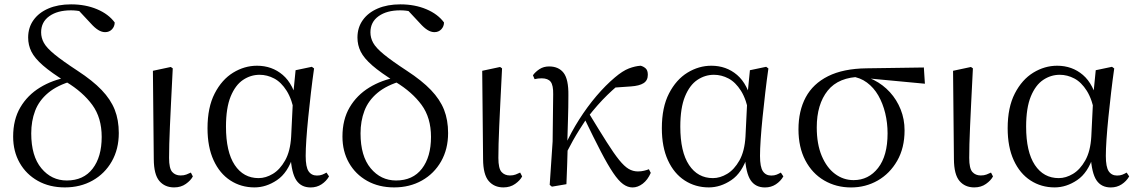

<svg xmlns="http://www.w3.org/2000/svg" viewBox="-20 -825 5099 860"><path d="M270.4 14.4Q201.8 14.4 149.5 -14.9Q97.2 -44.3 68.1 -95.6Q38.9 -146.9 38.9 -213.3Q38.9 -289.5 71.1 -344.1Q103.2 -398.7 158.8 -432.8Q214.4 -467 285.5 -479.7V-487.2L306.2 -463.1Q236.9 -443.5 195.8 -409Q154.7 -374.6 137.3 -328.6Q119.9 -282.6 119.9 -227.5Q119.9 -125.9 165.3 -71.3Q210.7 -16.6 279.1 -16.6Q354 -16.6 394.8 -69.4Q435.5 -122.1 435.5 -211.8Q435.5 -297.6 393.4 -355.1Q351.3 -412.6 277.4 -457.5Q209.4 -499.6 172.3 -532Q135.3 -564.3 120.7 -593.6Q106.1 -622.9 106.1 -656.9Q106.1 -701.6 130.1 -735.1Q154 -768.6 197.1 -787Q240.2 -805.5 298.3 -805.5Q362.9 -805.5 414.6 -783.7Q466.3 -761.9 493.8 -724.3Q493.6 -706.4 481.6 -693.7Q469.6 -681 450.8 -681Q435.5 -681 419.8 -690.8Q404.1 -700.5 386.3 -720.5L325.2 -785.9L383.8 -777.9L388.2 -755.9Q369.6 -767.3 346.6 -773Q323.5 -778.7 297.7 -778.7Q237.5 -778.7 200.9 -752.6Q164.2 -726.5 164.2 -680.2Q164.2 -655.4 176.6 -633Q188.9 -610.5 224.1 -581.6Q259.3 -552.7 327.8 -507.8Q395 -463.9 435.3 -421.8Q475.7 -379.6 493.9 -333.6Q512.1 -287.5 512.1 -229.1Q512.1 -157.2 480.8 -102.2Q449.5 -47.2 394.8 -16.4Q340.1 14.4 270.4 14.4Z M759.8 14.4Q718.3 14.4 693.7 -14.5Q669.2 -43.4 668.8 -111.9L664.9 -507.9L745 -525L753.8 -518.8Q749.3 -430.3 746.2 -367.2Q743.1 -304.2 741.1 -259Q739.1 -213.9 738.2 -180.2Q737.3 -146.5 737.3 -117.6Q737.3 -70.5 751.4 -54.8Q765.4 -39.1 789 -39.1Q803.8 -39.1 814.5 -43.2Q825.3 -47.3 834.9 -52L843.8 -34.8Q834.5 -16.9 812.5 -1.3Q790.5 14.4 759.8 14.4Z M1119.8 14.4Q1059.7 14.4 1011.8 -16.7Q963.9 -47.8 936.7 -107.2Q909.5 -166.5 909.5 -250.6Q909.5 -344.2 941.6 -406.4Q973.6 -468.5 1024.3 -499.6Q1075.1 -530.6 1131.2 -530.6Q1198.2 -530.6 1246.5 -489.4Q1294.8 -448.1 1314.7 -358.5H1322.3L1300.5 -312.6Q1288.5 -379.3 1264.1 -418.1Q1239.6 -456.9 1208.2 -473.4Q1176.8 -490 1142.7 -490Q1102.8 -490 1068.5 -467Q1034.2 -444 1013.2 -392.9Q992.2 -341.7 992.2 -257.8Q992.2 -144.9 1031.3 -86Q1070.4 -27.2 1138.4 -27.2Q1170.3 -27.2 1202 -46.2Q1233.8 -65.2 1257.1 -106.4Q1280.3 -147.6 1284.1 -212.9L1293.4 -403.1L1304 -510.5L1376.8 -525.8L1386.8 -518.4Q1379.4 -466.9 1372.8 -410.4Q1366.2 -353.9 1360.7 -299.8Q1355.2 -245.7 1352.2 -200.8Q1349.2 -155.9 1349.2 -126.6Q1349.2 -76.9 1362.2 -57.8Q1375.2 -38.7 1399.6 -38.7Q1413.4 -38.7 1423.2 -42.6Q1433 -46.5 1442.5 -52L1453.8 -34.9Q1441.5 -13.4 1420.2 0.6Q1398.9 14.6 1371.4 14.6Q1329 14.6 1307.4 -17.4Q1285.8 -49.4 1281.1 -127.8L1293.9 -128.2Q1269.3 -50.9 1220.8 -18.3Q1172.4 14.4 1119.8 14.4Z M1745.4 14.4Q1676.8 14.4 1624.5 -14.9Q1572.2 -44.3 1543.1 -95.6Q1513.9 -146.9 1513.9 -213.3Q1513.9 -289.5 1546.1 -344.1Q1578.2 -398.7 1633.8 -432.8Q1689.4 -467 1760.5 -479.7V-487.2L1781.2 -463.1Q1711.9 -443.5 1670.8 -409Q1629.7 -374.6 1612.3 -328.6Q1594.9 -282.6 1594.9 -227.5Q1594.9 -125.9 1640.3 -71.3Q1685.7 -16.6 1754.1 -16.6Q1829 -16.6 1869.8 -69.4Q1910.5 -122.1 1910.5 -211.8Q1910.5 -297.6 1868.4 -355.1Q1826.3 -412.6 1752.4 -457.5Q1684.4 -499.6 1647.3 -532Q1610.3 -564.3 1595.7 -593.6Q1581.1 -622.9 1581.1 -656.9Q1581.1 -701.6 1605.1 -735.1Q1629 -768.6 1672.1 -787Q1715.2 -805.5 1773.3 -805.5Q1837.9 -805.5 1889.6 -783.7Q1941.3 -761.9 1968.8 -724.3Q1968.6 -706.4 1956.6 -693.7Q1944.6 -681 1925.8 -681Q1910.5 -681 1894.8 -690.8Q1879.1 -700.5 1861.3 -720.5L1800.2 -785.9L1858.8 -777.9L1863.2 -755.9Q1844.6 -767.3 1821.6 -773Q1798.5 -778.7 1772.7 -778.7Q1712.5 -778.7 1675.9 -752.6Q1639.2 -726.5 1639.2 -680.2Q1639.2 -655.4 1651.6 -633Q1663.9 -610.5 1699.1 -581.6Q1734.3 -552.7 1802.8 -507.8Q1870 -463.9 1910.3 -421.8Q1950.7 -379.6 1968.9 -333.6Q1987.1 -287.5 1987.1 -229.1Q1987.1 -157.2 1955.8 -102.2Q1924.5 -47.2 1869.8 -16.4Q1815.1 14.4 1745.4 14.4Z M2234.8 14.4Q2193.3 14.4 2168.7 -14.5Q2144.2 -43.4 2143.8 -111.9L2139.9 -507.9L2220 -525L2228.8 -518.8Q2224.3 -430.3 2221.2 -367.2Q2218.1 -304.2 2216.1 -259Q2214.1 -213.9 2213.2 -180.2Q2212.3 -146.5 2212.3 -117.6Q2212.3 -70.5 2226.4 -54.8Q2240.4 -39.1 2264 -39.1Q2278.8 -39.1 2289.5 -43.2Q2300.3 -47.3 2309.9 -52L2318.8 -34.8Q2309.5 -16.9 2287.5 -1.3Q2265.5 14.4 2234.8 14.4Z M2452 11.1 2442.2 3.1 2455.3 -191.8 2457.8 -402.2Q2458.6 -443.1 2446.6 -458.6Q2434.6 -474.2 2406.2 -474.2Q2397.6 -474.2 2390 -473.3Q2382.3 -472.4 2374.5 -470.4L2367.1 -488Q2378.4 -503.6 2396.7 -515.5Q2415 -527.4 2439.6 -527.4Q2482.5 -527.4 2504.7 -498.4Q2526.9 -469.3 2525.9 -397.8Q2525.9 -346.1 2524.1 -289.8Q2522.3 -233.4 2520.8 -177.6L2523 -174.4Q2521.8 -130 2520.4 -86.7Q2519.1 -43.4 2517.1 0ZM2510.7 -128.6 2496.1 -155.3H2503.2L2510.1 -171Q2538 -232.9 2574.3 -289.9Q2610.5 -346.8 2651.6 -395.1Q2692.8 -443.4 2734.1 -478.1Q2768.9 -507.7 2796.9 -518.4Q2824.8 -529 2849.7 -530.6Q2862.6 -527.2 2872.2 -518.5Q2881.7 -509.8 2881.7 -489.9Q2881.7 -464.7 2862.8 -452.6Q2843.9 -440.5 2806.1 -437.9L2716.1 -431.6L2788.1 -474.7Q2743.4 -441.2 2700.4 -399.5Q2657.4 -357.7 2612.8 -300.4L2607.2 -293.4Q2589.3 -266.1 2574.9 -243.4Q2560.6 -220.8 2545.8 -194.4Q2531 -168.1 2510.7 -128.6ZM2813.4 14.6Q2791.6 14.6 2770.9 -0.4Q2750.3 -15.4 2726.6 -50.5Q2702.8 -85.6 2671.6 -145.5Q2640.4 -205.4 2596.8 -295.8L2618 -317.2Q2665.7 -238.7 2697.9 -188Q2730 -137.3 2753.2 -108.6Q2776.4 -79.9 2795.8 -68.5Q2815.2 -57.1 2837.3 -57.1Q2852 -57.1 2864.9 -60.3Q2877.9 -63.4 2886.5 -67L2894.9 -50.7Q2881.1 -19.1 2858.9 -2.2Q2836.7 14.6 2813.4 14.6Z M3154.8 14.4Q3094.7 14.4 3046.8 -16.7Q2998.9 -47.8 2971.7 -107.2Q2944.5 -166.5 2944.5 -250.6Q2944.5 -344.2 2976.6 -406.4Q3008.6 -468.5 3059.3 -499.6Q3110.1 -530.6 3166.2 -530.6Q3233.2 -530.6 3281.5 -489.4Q3329.8 -448.1 3349.7 -358.5H3357.3L3335.5 -312.6Q3323.5 -379.3 3299.1 -418.1Q3274.6 -456.9 3243.2 -473.4Q3211.8 -490 3177.7 -490Q3137.8 -490 3103.5 -467Q3069.2 -444 3048.2 -392.9Q3027.2 -341.7 3027.2 -257.8Q3027.2 -144.9 3066.3 -86Q3105.4 -27.2 3173.4 -27.2Q3205.3 -27.2 3237 -46.2Q3268.8 -65.2 3292.1 -106.4Q3315.3 -147.6 3319.1 -212.9L3328.4 -403.1L3339 -510.5L3411.8 -525.8L3421.8 -518.4Q3414.4 -466.9 3407.8 -410.4Q3401.2 -353.9 3395.7 -299.8Q3390.2 -245.7 3387.2 -200.8Q3384.2 -155.9 3384.2 -126.6Q3384.2 -76.9 3397.2 -57.8Q3410.2 -38.7 3434.6 -38.7Q3448.4 -38.7 3458.2 -42.6Q3468 -46.5 3477.5 -52L3488.8 -34.9Q3476.5 -13.4 3455.2 0.6Q3433.9 14.6 3406.4 14.6Q3364 14.6 3342.4 -17.4Q3320.8 -49.4 3316.1 -127.8L3328.9 -128.2Q3304.3 -50.9 3255.8 -18.3Q3207.4 14.4 3154.8 14.4Z M3792 14.6Q3725.2 14.6 3671.5 -16.8Q3617.8 -48.2 3587.1 -106.9Q3556.5 -165.5 3556.5 -245.6Q3556.5 -328.5 3589 -389.2Q3621.6 -450 3689.2 -483.8Q3756.9 -517.6 3860.8 -519L4118.1 -522.7L4122.8 -450L3856.1 -475.1L3839.2 -481Q3736.5 -480.5 3687.4 -419.1Q3638.4 -357.7 3638.4 -254.5Q3638.4 -179.9 3660.6 -126.9Q3682.9 -73.9 3720.2 -46.1Q3757.6 -18.2 3803.4 -18.2Q3870.4 -18.2 3913 -72.6Q3955.6 -127 3955.6 -227.7Q3955.6 -274.5 3945 -318.2Q3934.4 -361.8 3914.1 -397.3Q3893.7 -432.7 3863 -455.4Q3832.4 -478.1 3791.6 -483L3805 -492Q3852.9 -487.6 3894.2 -466.6Q3935.5 -445.6 3966.2 -411.9Q3996.9 -378.2 4014.3 -334.6Q4031.7 -291.1 4031.7 -240.9Q4031.7 -162.3 3998.7 -104.9Q3965.8 -47.5 3911.5 -16.4Q3857.2 14.6 3792 14.6Z M4343.8 14.4Q4302.3 14.4 4277.7 -14.5Q4253.2 -43.4 4252.8 -111.9L4248.9 -507.9L4329 -525L4337.8 -518.8Q4333.3 -430.3 4330.2 -367.2Q4327.1 -304.2 4325.1 -259Q4323.1 -213.9 4322.2 -180.2Q4321.3 -146.5 4321.3 -117.6Q4321.3 -70.5 4335.4 -54.8Q4349.4 -39.1 4373 -39.1Q4387.8 -39.1 4398.5 -43.2Q4409.3 -47.3 4418.9 -52L4427.8 -34.8Q4418.5 -16.9 4396.5 -1.3Q4374.5 14.4 4343.8 14.4Z M4703.8 14.4Q4643.7 14.4 4595.8 -16.7Q4547.9 -47.8 4520.7 -107.2Q4493.5 -166.5 4493.5 -250.6Q4493.5 -344.2 4525.6 -406.4Q4557.6 -468.5 4608.3 -499.6Q4659.1 -530.6 4715.2 -530.6Q4782.2 -530.6 4830.5 -489.4Q4878.8 -448.1 4898.7 -358.5H4906.3L4884.5 -312.6Q4872.5 -379.3 4848.1 -418.1Q4823.6 -456.9 4792.2 -473.4Q4760.8 -490 4726.7 -490Q4686.8 -490 4652.5 -467Q4618.2 -444 4597.2 -392.9Q4576.2 -341.7 4576.2 -257.8Q4576.2 -144.9 4615.3 -86Q4654.4 -27.2 4722.4 -27.2Q4754.3 -27.2 4786 -46.2Q4817.8 -65.2 4841.1 -106.4Q4864.3 -147.6 4868.1 -212.9L4877.4 -403.1L4888 -510.5L4960.8 -525.8L4970.8 -518.4Q4963.4 -466.9 4956.8 -410.4Q4950.2 -353.9 4944.7 -299.8Q4939.2 -245.7 4936.2 -200.8Q4933.2 -155.9 4933.2 -126.6Q4933.2 -76.9 4946.2 -57.8Q4959.2 -38.7 4983.6 -38.7Q4997.4 -38.7 5007.2 -42.6Q5017 -46.5 5026.5 -52L5037.8 -34.9Q5025.5 -13.4 5004.2 0.6Q4982.9 14.6 4955.4 14.6Q4913 14.6 4891.4 -17.4Q4869.8 -49.4 4865.1 -127.8L4877.9 -128.2Q4853.3 -50.9 4804.8 -18.3Q4756.4 14.4 4703.8 14.4Z"/></svg>

Font: Noto Serif HK ExtraLight
Style: Regular
Weight: 200
Designer: Ryoko NISHIZUKA 西塚涼子 (kana & ideographs); Frank Grießhammer (Latin, Greek & Cyrillic); Wenlong ZHANG 张文龙 (bopomofo); San
Foundry: Adobe
Version: Version 2.002-H1;hotconv 1.1.0;makeotfexe 2.6.0